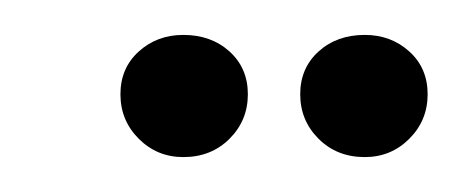

<svg xmlns="http://www.w3.org/2000/svg" viewBox="-20 -646 265 110"><path d="M85 -556Q70 -556 59.5 -566.5Q49 -577 49 -592Q49 -607 59.5 -616.5Q70 -626 85 -626Q101 -626 111.5 -616.5Q122 -607 122 -592Q122 -577 111.5 -566.5Q101 -556 85 -556ZM189 -556Q173 -556 162.5 -566.5Q152 -577 152 -592Q152 -607 162.5 -616.5Q173 -626 189 -626Q204 -626 214.5 -616.5Q225 -607 225 -592Q225 -577 214.5 -566.5Q204 -556 189 -556Z"/></svg>

Font: Alumni Sans Thin Medium
Style: Italic
Weight: 500
Italic angle: -8°
Version: Version 1.016